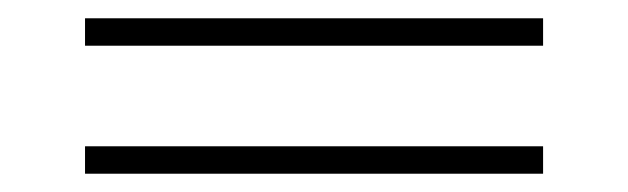

<svg xmlns="http://www.w3.org/2000/svg" viewBox="-20 -460 687 210"><path d="M574 -410H73V-440H574ZM574 -270H73V-300H574Z"/></svg>

Font: Playfair Display SC
Style: Regular
Weight: 400
Designer: Claus Eggers Sørensen
Foundry: Claus Eggers Sørensen
Version: Version 1.200; ttfautohint (v1.6)